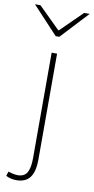

<svg xmlns="http://www.w3.org/2000/svg" viewBox="-142 -762 507 1038"><g transform="rotate(10 112.0 -243.0)"><path d="M27.8 233.9Q-4.9 233.9 -29.8 220.2L-22 195.8Q10.3 206.1 29.8 206.1Q50.3 206.1 63.7 198.2Q77.1 190.4 84 175Q90.8 159.7 93.5 141.6Q96.2 123.5 96.2 98.1V-478H126V102.1Q126 170.4 101.8 202.1Q77.6 233.9 27.8 233.9ZM102.1 -569.8 -38.1 -720.2H-7.8L109.9 -604H113.8L231.9 -720.2H262.2L122.1 -569.8Z"/></g></svg>

Font: Source Sans 3 ExtraLight
Style: Regular
Weight: 200
Designer: Paul D. Hunt
Foundry: Adobe
Version: Version 3.052;hotconv 1.1.0;makeotfexe 2.6.0